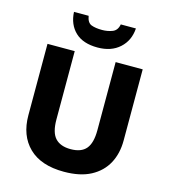

<svg xmlns="http://www.w3.org/2000/svg" viewBox="-135 -1049 1026 1165"><g transform="rotate(15 378.0 -466.5)"><path d="M677 -267Q677 -185 643.5 -123Q610 -61 543.5 -25.5Q477 10 375 10Q231 10 155 -64Q79 -138 79 -266V-714H250V-285Q250 -203 282.5 -168Q315 -133 379 -133Q446 -133 476.5 -169.5Q507 -206 507 -286V-714H677ZM573 -943Q568 -866 515.5 -818.5Q463 -771 377 -771Q286 -771 237 -817.5Q188 -864 184 -943H276Q283 -901 309 -891Q335 -881 377 -881Q411 -881 441 -892.5Q471 -904 478 -943Z"/></g></svg>

Font: Noto Sans Malayalam ExtraBold
Style: Regular
Weight: 800
Designer: Jelle Bosma - Monotype Design Team
Foundry: Monotype Imaging Inc.
Version: Version 2.104; ttfautohint (v1.8.4.7-5d5b)